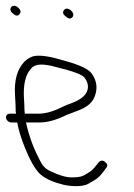

<svg xmlns="http://www.w3.org/2000/svg" viewBox="-22 -653 460 657"><path d="M197.4 -619C191.6 -611.7 192.9 -604.7 201.4 -598C209.6 -590.9 217.7 -585.1 226 -594.5C238.3 -608.5 208.9 -633.7 197.4 -619ZM20.7 -608C28.8 -601.1 36.9 -595 44.8 -604.5C50.7 -611.5 48.9 -619.2 39.5 -627.5C21.4 -643.6 3.2 -621.9 20.7 -608ZM63 -264C60.7 -278.2 62.2 -287.8 60.4 -310C56.4 -361.9 64.7 -398.2 85.2 -419C97.4 -434.9 125.8 -436.3 171.6 -423.1C226.7 -409.9 259.2 -397.9 267.5 -387C279.9 -369.9 282.2 -353.5 274.6 -337.8C267.1 -322.1 248.4 -309 218.8 -298.5C212.1 -296.2 203.1 -292.7 193.2 -288C162.1 -272 134.5 -264 109 -264ZM-1.5 -249C-0.1 -241.1 8.1 -234 16 -234H37C41.1 -209.6 49.9 -180.6 63.5 -147C82.3 -100.6 100.3 -70.1 117.5 -55.3C134.7 -40.5 161.9 -29.1 194.5 -21C215 -15.9 258.8 -11.8 279.9 -24C310.3 -41.7 315.5 -42 341 -78C347.2 -84.7 346.2 -91.5 338.1 -98.5C329.9 -105.5 322.3 -105 315.3 -97C303.8 -83.9 297.3 -71.9 282.9 -63.5C264 -52.6 260.3 -46 223.1 -46C203.4 -46 178.9 -53.3 149.5 -67.9C138.3 -72.6 129 -80.3 121.8 -91C95.7 -137.1 77.5 -184.7 67 -234H114C141.3 -234 171.5 -242.7 206.7 -260C218.5 -264.7 231.1 -269.4 244.3 -274.3C273.2 -285 291.7 -299.6 300 -318C313.1 -347.3 310.5 -375 292.2 -401C281.6 -416.1 251.9 -430.4 203 -444C153.1 -459.2 119.6 -465 96.7 -461.5C85.8 -459.8 73.5 -453.3 61.4 -442C36.8 -416.1 26.1 -378 29.4 -327.4C31 -301.8 31.8 -283.3 31.7 -272L33 -264H11C3.1 -264 -2.8 -256.9 -1.5 -249Z"/></svg>

Font: MewTooHand
Style: CondLta
Weight: 400
Designer: Mew Too, Robert Jablonski
Version: Version 0.77